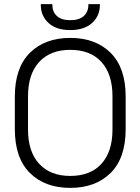

<svg xmlns="http://www.w3.org/2000/svg" viewBox="-20 -898 682 932"><path d="M52 -271V-429Q52 -569 125 -641.5Q198 -714 321 -714Q444 -714 517 -641.5Q590 -569 590 -429V-271Q590 -131 517 -58.5Q444 14 321 14Q198 14 125 -58.5Q52 -131 52 -271ZM526 -269V-431Q526 -538 472.5 -597Q419 -656 321 -656Q224 -656 170 -597Q116 -538 116 -431V-269Q116 -162 170 -103Q224 -44 321 -44Q419 -44 472.5 -103Q526 -162 526 -269ZM178 -875V-878H234V-875Q234 -841 256 -820.5Q278 -800 321 -800Q365 -800 387 -820.5Q409 -841 409 -875V-878H465V-875Q465 -821 427 -786.5Q389 -752 321 -752Q253 -752 215.5 -786.5Q178 -821 178 -875Z"/></svg>

Font: Space Grotesk Frontify Light
Style: Regular
Weight: 300
Designer: Florian Karsten
Version: Version 2.000